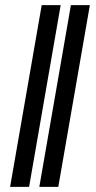

<svg xmlns="http://www.w3.org/2000/svg" viewBox="-20 -731 374 751"><path d="M217.3 -710.9 93.8 0H19.5L143.1 -710.9ZM331.5 -710.9 208 0H133.8L257.3 -710.9Z"/></svg>

Font: Roboto Condensed Medium
Style: Italic
Weight: 500
Italic angle: -12°
Designer: Christian Robertson
Foundry: Google
Version: Version 3.0; 2020